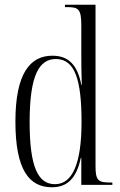

<svg xmlns="http://www.w3.org/2000/svg" viewBox="-20 -780 508 810"><path d="M199 10C266 10 303 -30 321 -114H323V0H454V-10H445C394 -10 383 -19 383 -79V-760H254V-750H260C311 -750 323 -744 323 -671V-554C323 -518 323 -483 325 -422H323C307 -506 269 -545 201 -545C108 -545 45 -472 45 -267C45 -63 103 10 199 10ZM212 -3C142 -3 105 -72 105 -265C105 -465 146 -531 216 -531C297 -531 324 -441 324 -265C324 -91 286 -3 212 -3Z"/></svg>

Font: Noto Serif Display ExtraCondensed Light
Style: Regular
Weight: 300
Width: 2
Designer: Monotype Design Team
Foundry: Monotype Imaging Inc.
Version: Version 2.009